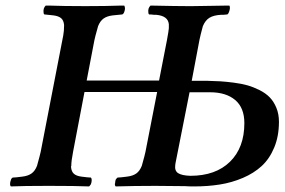

<svg xmlns="http://www.w3.org/2000/svg" viewBox="-20 -667 1021 689"><path d="M733.9 -335.9H660.2L609.9 -82Q609.9 -80.6 609.4 -78.4Q608.9 -76.2 608.9 -75.2Q606 -54.2 619.1 -45.7Q632.3 -37.1 663.1 -36.1Q753.9 -36.1 805.4 -86.7Q856.9 -137.2 856.9 -225.1Q856.9 -280.3 824 -308.1Q791 -335.9 733.9 -335.9ZM126 -122.1 207 -540Q210 -556.2 210 -577.1Q208.5 -593.8 199.5 -601.6Q190.4 -609.4 171.9 -611.8Q168.9 -612.3 162.6 -612.8Q156.2 -613.3 152.8 -613.8Q150.9 -613.8 146.2 -614.5Q141.6 -615.2 139.2 -615.2Q136.2 -617.2 136.2 -624Q134.8 -637.7 144 -647H155.8Q207.5 -645 286.1 -645Q361.3 -645 415 -647H425.8Q431.2 -638.2 425.8 -624Q423.8 -617.7 418.9 -615.2Q416.5 -615.2 411.9 -614.5Q407.2 -613.8 404.8 -613.8Q401.4 -613.3 394.8 -612.8Q388.2 -612.3 384.8 -611.8Q364.3 -609.4 351.8 -600.6Q339.4 -591.8 332 -573.2Q320.3 -531.7 318.8 -522.9L291 -377.9H550.8L579.1 -522.9Q585.4 -557.1 585.9 -565.9V-580.1Q583 -609.9 541 -613.8H533.2Q524.4 -615.2 515.1 -615.2Q512.2 -617.2 512.2 -624Q510.7 -637.7 520 -647H522Q614.7 -645 654.8 -645H669.9Q687 -645 734.9 -646Q782.7 -647 795.9 -647H803.2Q807.6 -639.6 801.8 -624Q799.8 -617.7 795.9 -615.2Q793 -615.2 788.1 -614.5Q783.2 -613.8 780.8 -613.8H772Q746.6 -612.3 731.7 -603.3Q716.8 -594.2 708 -573.2Q699.2 -541 695.8 -523.9L668 -377H724.1Q750.5 -376.5 770.5 -375.2Q790.5 -374 818.8 -370.4Q847.2 -366.7 867.9 -360.8Q888.7 -355 911.1 -343.8Q933.6 -332.5 948 -317.6Q962.4 -302.7 971.7 -280.3Q981 -257.8 981 -230Q981 -178.2 964.1 -137.7Q947.3 -97.2 919.2 -71.3Q891.1 -45.4 851.6 -28.6Q812 -11.7 769 -4.9Q726.1 2 676.8 2Q655.3 2 644 1Q626 1 590.8 0.5Q555.7 0 538.1 0Q463.4 0 395 2Q392.1 -1 392.1 -6.8L393.1 -9.8Q393.1 -14.2 395 -22Q398.9 -27.8 401.9 -29.8Q404.3 -29.8 409.2 -30.3Q414.1 -30.8 416 -30.8Q419.4 -31.2 426 -32Q432.6 -32.7 436 -33.2Q456.5 -35.6 469 -44.4Q481.4 -53.2 488.8 -71.8Q500.5 -113.3 502 -122.1L543.9 -336.9H283.2L242.2 -122.1Q235.8 -89.4 235.8 -71.8Q234.9 -70.8 234.9 -67.9Q236.3 -51.3 245.1 -43.5Q253.9 -35.6 272 -33.2Q275.4 -32.7 282 -32Q288.6 -31.2 292 -30.8Q293.9 -30.8 298.8 -30.3Q303.7 -29.8 306.2 -29.8Q309.1 -26.9 309.1 -21Q309.1 -13.2 306.2 -5.9Q301.8 0.5 299.8 2Q250 0 161.1 0H149.9Q64.9 0 19 2Q16.1 -1 16.1 -5.9Q16.1 -13.7 19 -21Q20.5 -27.3 25.9 -29.8Q28.3 -29.8 33.2 -30.3Q38.1 -30.8 40 -30.8Q43.5 -31.2 50 -32Q56.6 -32.7 60.1 -33.2Q80.6 -35.6 93 -44.4Q105.5 -53.2 112.8 -71.8Q124 -112.3 126 -122.1Z"/></svg>

Font: Common Serif SemiBold
Style: Italic
Weight: 600
Italic angle: -12°
Designer: Philipp H. Poll, Khaled Hosny
Foundry: Stefan Peev, Context Ltd.
Version: Version 1.026